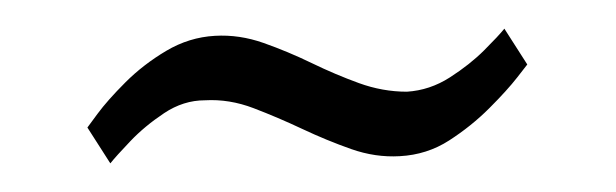

<svg xmlns="http://www.w3.org/2000/svg" viewBox="-20 -578 430 134"><path d="M41 -489Q41 -489 48 -498.5Q55 -508 67.5 -520.5Q80 -533 96 -542.5Q112 -552 130 -553Q147 -554 164 -548Q181 -542 197.5 -534Q214 -526 230.5 -520Q247 -514 264 -514Q280 -515 294 -524Q308 -533 318 -543Q328 -553 332 -558L348 -533Q348 -533 341 -524Q334 -515 321.5 -502.5Q309 -490 293.5 -480Q278 -470 259 -469Q242 -468 225 -474Q208 -480 191 -488Q174 -496 157 -502.5Q140 -509 123 -508Q108 -508 94.5 -499Q81 -490 71 -479.5Q61 -469 57 -464Z"/></svg>

Font: Genos Thin Medium
Style: Italic
Weight: 500
Italic angle: -8°
Version: Version 1.010